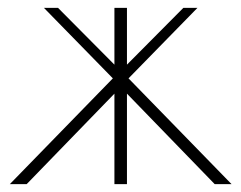

<svg xmlns="http://www.w3.org/2000/svg" viewBox="-20 -470 616 490"><path d="M268 -270 92 -450H128L272 -305V-450H304V-305L448 -450H484L308 -270L571 0H528L304 -231V0H272V-231L48 0H5Z"/></svg>

Font: Poiret One
Style: Regular
Weight: 400
Designer: Denis Masharov (denis.masharov@gmail.com), Cyreal (Charset Expansion)
Foundry: Denis Masharov
Version: Version 1.101